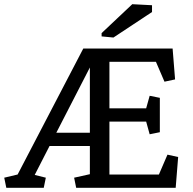

<svg xmlns="http://www.w3.org/2000/svg" viewBox="-26 -891 916 911"><path d="M-5.9 -47.9 57.6 -63 369.1 -660.6H793L804.7 -514.2L754.4 -503.4L713.9 -597.7H493.2V-377H667.5L684.1 -436.5L732.4 -426.8V-263.7L684.1 -253.9L667.5 -314H493.2V-63H728L768.6 -157.2L819.3 -146L807.6 0H335.4L325.7 -47.9L400.4 -64.5V-198.2H209L138.7 -61L191.4 -47.9L181.6 0H3.9ZM400.4 -261.2V-570.8L241.2 -261.2ZM456.1 -733.9 601.6 -871.1 695.3 -866.2V-834L512.2 -712.9L456.1 -718.3Z"/></svg>

Font: Noticia Text
Style: Regular
Weight: 400
Designer: JM Sole
Foundry: JM Sole
Version: Version 1.003